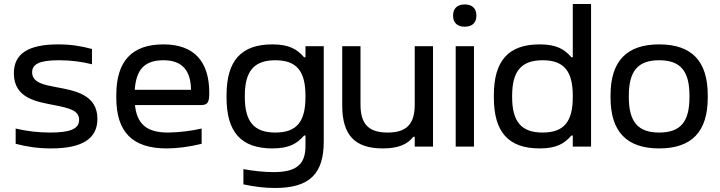

<svg xmlns="http://www.w3.org/2000/svg" viewBox="-20 -730 3586 956"><path d="M248 -207C324 -192 374 -181 374 -133C374 -90 333 -70 230 -70C170 -70 112 -77 58 -90V-14C115 1 171 9 234 9C386 9 465 -37 465 -138C465 -260 351 -279 260 -296C203 -307 140 -317 140 -370C140 -410 175 -430 273 -430C332 -430 387 -423 438 -410V-486C384 -501 331 -509 270 -509C121 -509 49 -463 49 -365C49 -238 168 -223 248 -207Z M1022 -268C1022 -422 948 -509 794 -509C636 -509 559 -425 559 -256V-244C559 -73 639 9 810 9C862 9 924 1 984 -14V-90C939 -79 865 -70 817 -70C712 -70 662 -111 652 -207H982C1015 -207 1022 -222 1022 -268ZM651 -283C658 -385 701 -430 794 -430C887 -430 930 -379 931 -283Z M1592 -26V-500H1501V-445H1494C1459 -485 1420 -509 1336 -509C1181 -509 1108 -428 1108 -256V-244C1108 -72 1181 9 1336 9C1420 9 1459 -15 1494 -55H1501V-3C1501 87 1458 127 1342 127C1297 127 1238 121 1192 112V188C1247 200 1299 206 1350 206C1525 206 1592 132 1592 -26ZM1199 -247V-253C1199 -376 1245 -430 1351 -430C1457 -430 1501 -376 1501 -253V-247C1501 -124 1457 -70 1351 -70C1245 -70 1199 -124 1199 -247Z M2136 0V-500H2045V-209C2045 -112 2004 -70 1910 -70C1816 -70 1775 -112 1775 -209V-500H1684V-205C1684 -57 1747 9 1886 9C1961 9 2008 -10 2038 -49H2045V0Z M2249 -500V0H2340V-500ZM2236 -651C2236 -618 2256 -597 2294 -597C2332 -597 2352 -618 2352 -651V-653C2352 -687 2332 -708 2294 -708C2256 -708 2236 -687 2236 -653Z M2439 -256V-244C2439 -72 2512 9 2667 9C2751 9 2790 -15 2825 -55H2832V0H2923V-710H2832V-445H2825C2790 -485 2751 -509 2667 -509C2512 -509 2439 -428 2439 -256ZM2530 -247V-253C2530 -376 2576 -430 2682 -430C2788 -430 2832 -376 2832 -253V-247C2832 -124 2788 -70 2682 -70C2576 -70 2530 -124 2530 -247Z M3020 -256V-244C3020 -75 3100 9 3262 9C3425 9 3504 -75 3504 -244V-256C3504 -425 3425 -509 3262 -509C3100 -509 3020 -425 3020 -256ZM3111 -247V-253C3111 -376 3156 -430 3262 -430C3369 -430 3413 -376 3413 -253V-247C3413 -124 3369 -70 3262 -70C3156 -70 3111 -124 3111 -247Z"/></svg>

Font: LT Wave Alt
Style: Regular
Weight: 400
Designer: Daniel Lyons
Version: Version 2.5 (Glyphs App)